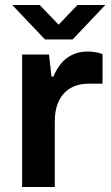

<svg xmlns="http://www.w3.org/2000/svg" viewBox="-20 -744 440 764"><path d="M68 0V-527H175L185 -439H192Q203 -465 220.5 -488Q238 -511 265.5 -525Q293 -539 329 -539Q346 -539 361.5 -536Q377 -533 388 -529V-411H335Q299 -411 273.5 -400Q248 -389 231 -368.5Q214 -348 206 -321Q198 -294 198 -261V0ZM29 -724H138L244 -614H183L288 -724H399L269 -587H159Z"/></svg>

Font: Archivo SemiExpanded SemiBold
Style: Regular
Weight: 600
Width: 6
Designer: Hector Gatti
Foundry: Omnibus-Type
Version: Version 2.001